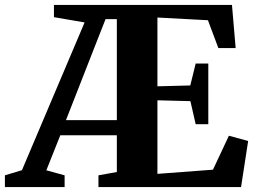

<svg xmlns="http://www.w3.org/2000/svg" viewBox="-72 -763 1043 783"><path d="M-52 0V-48L17.5 -69L273 -671.5L148 -693V-743H874L889 -567H818.5L776 -680.5L570 -691.5V-411L704 -414.5L726 -504H777.5V-256.5H726L704.5 -350.5L570 -354V-54L796.5 -71L861.5 -209.5L940 -188L911 0H329.5V-48L404.5 -61.5V-211.5H174L117 -68.5L191.5 -48V0ZM197 -273H404.5V-685H358.5L307 -554Z"/></svg>

Font: Merriweather 60pt ExtraBold
Style: Regular
Weight: 800
Version: Version 2.100